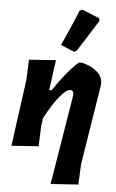

<svg xmlns="http://www.w3.org/2000/svg" viewBox="-62 -795 621 1025"><g transform="rotate(5 248.5 -282.0)"><path d="M323 -746 337 -753 430 -715 433 -701Q370 -600 326 -532L313 -525L240 -555Q279 -640 323 -746ZM220 -472 198 -310H211Q278 -412 343 -470L356 -471Q406 -461 439 -433.5Q472 -406 471 -368L470 -355L402 70L397 179L249 189L327 -286L328 -297Q328 -320 310 -320Q290 -320 255.5 -279Q221 -238 178 -158L172 -114L168 -6L23 4L72 -354L76 -462Z"/></g></svg>

Font: Alegreya Sans ExtraBold
Style: Italic
Weight: 800
Italic angle: -7°
Designer: Juan Pablo del Peral
Foundry: Huerta Tipografica
Version: Version 2.007